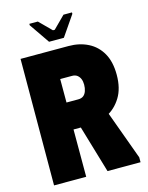

<svg xmlns="http://www.w3.org/2000/svg" viewBox="-128 -948 790 1027"><g transform="rotate(-15 267.0 -434.5)"><path d="M43 -700H219V0H41ZM309 -700Q369 -700 416.5 -676Q464 -652 491 -604.5Q518 -557 518 -485Q518 -410 487.5 -360.5Q457 -311 409 -286.5Q361 -262 308 -262H131V-700ZM220 -411H285Q303 -411 314 -419.5Q325 -428 330.5 -444Q336 -460 336 -479Q336 -497 330.5 -510.5Q325 -524 314 -532.5Q303 -541 285 -541H220ZM232 -355 401 -353 520 -27V0H337ZM214 -749 137 -861V-869H184L250 -803H260L326 -869H373V-861L296 -749Z"/></g></svg>

Font: Phudu ExtraBold
Style: Regular
Weight: 800
Version: Version 1.005;gftools[0.9.23]